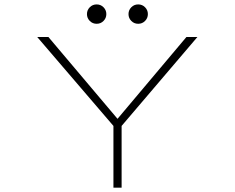

<svg xmlns="http://www.w3.org/2000/svg" viewBox="-20 -872 1090 892"><path d="M461 -774.8Q448 -761.5 429 -761.5Q410 -761.5 397 -774.8Q384 -788 384 -806.5Q384 -825 397 -838.2Q410 -851.5 429 -851.5Q448 -851.5 461 -838.2Q474 -825 474 -806.5Q474 -788 461 -774.8ZM654 -774.8Q641 -761.5 622 -761.5Q603 -761.5 590 -774.8Q577 -788 577 -806.5Q577 -825 590 -838.2Q603 -851.5 622 -851.5Q641 -851.5 654 -838.2Q667 -825 667 -806.5Q667 -788 654 -774.8ZM507 0V-287L153 -700H205L526 -320L846 -700H897L545 -287V0Z"/></svg>

Font: League Mono Extended Thin
Style: Regular
Weight: 100
Width: 9
Designer: Tyler Finck
Foundry: The League of Moveable Type / Tyler Finck
Version: Version 2.210